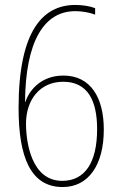

<svg xmlns="http://www.w3.org/2000/svg" viewBox="-20 -742 487 775"><path d="M55 -306C55 -109 103 13 233 13C337 13 399 -76 399 -219C399 -349 345 -437 236 -437C141 -437 96 -372 82 -330H81C83 -576 158 -697 284 -697C313 -697 343 -691 364 -683V-709C344 -717 314 -722 284 -722C155 -722 55 -621 55 -306ZM231 -12C107 -12 85 -167 85 -243C85 -339 141 -412 235 -412C334 -412 372 -336 372 -221C372 -86 323 -12 231 -12Z"/></svg>

Font: Noto Sans Gujarati UI Condensed Thin
Style: Regular
Weight: 100
Width: 3
Designer: Jelle Bosma - Monotype Design Team, Universal Thirst
Foundry: Monotype Imaging Inc.
Version: Version 2.106